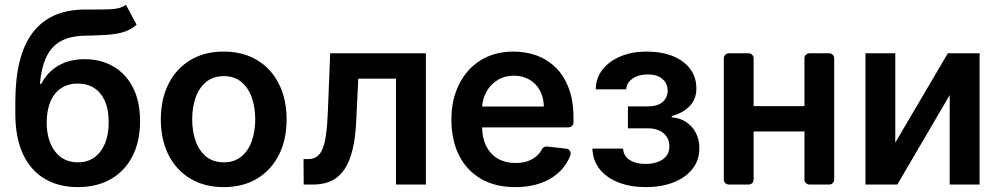

<svg xmlns="http://www.w3.org/2000/svg" viewBox="-20 -767 4157 798"><path d="M43.7 -294.4V-343.4Q43.7 -535.9 115.4 -630.7Q187.1 -725.5 328.1 -727.3Q370 -728 403.2 -727.6Q436.4 -727.3 461.3 -730.8Q486.2 -734.4 503.2 -747.2L547.9 -664.1Q524.1 -643.5 494.7 -634.2Q465.2 -625 425.6 -622.3Q386 -619.7 331.7 -618.6Q270.6 -617.2 231.9 -595.5Q193.2 -573.9 172.6 -530Q152 -486.2 145.6 -418.3H151.6Q177.2 -468.4 223.4 -494.7Q269.5 -521 331.7 -521Q399.5 -521 451.5 -490.6Q503.6 -460.2 532.8 -402.7Q562.1 -345.2 562.1 -263.5Q562.1 -179.3 530.5 -117.7Q498.9 -56.1 440.9 -22.7Q382.8 10.7 303.3 10.7Q224.1 10.7 165.7 -24Q107.2 -58.6 75.5 -126.6Q43.7 -194.6 43.7 -294.4ZM431.8 -259.9Q431.8 -310.7 416.2 -346.4Q400.6 -382.1 371.8 -400.9Q343 -419.7 303.3 -419.7Q273.4 -419.7 249.6 -409.1Q225.9 -398.4 209.2 -377.8Q192.5 -357.2 183.6 -327.8Q174.7 -298.3 174 -259.9Q174 -182.9 208.8 -137.6Q243.6 -92.3 304 -92.3Q343.4 -92.3 372.2 -112.7Q400.9 -133.2 416.4 -170.8Q431.8 -208.5 431.8 -259.9Z M648.4 -270.6Q648.4 -355.1 680.6 -418.7Q712.7 -482.2 771.3 -517.4Q829.9 -552.6 909.8 -552.6Q989.7 -552.6 1048.3 -517.4Q1106.9 -482.2 1139 -418.7Q1171.2 -355.1 1171.2 -270.6Q1171.2 -186.1 1139 -122.9Q1106.9 -59.7 1048.3 -24.5Q989.7 10.7 909.8 10.7Q829.9 10.7 771.3 -24.5Q712.7 -59.7 680.6 -122.9Q648.4 -186.1 648.4 -270.6ZM1040.8 -271Q1040.8 -321 1026.5 -361.7Q1012.1 -402.3 983 -426.5Q953.8 -450.6 910.5 -450.6Q866.1 -450.6 836.8 -426.5Q807.5 -402.3 793.1 -361.7Q778.8 -321 778.8 -271Q778.8 -221.2 793.1 -180.8Q807.5 -140.3 836.8 -116.3Q866.1 -92.3 910.5 -92.3Q953.8 -92.3 983 -116.3Q1012.1 -140.3 1026.5 -180.8Q1040.8 -221.2 1040.8 -271Z M1241.5 -105.8H1260.3Q1281.6 -105.8 1296.2 -115.4Q1310.7 -125 1320.3 -147.5Q1329.9 -170.1 1335.2 -208.5Q1340.6 -246.8 1342.7 -304L1352.3 -545.5H1750V0H1625.7V-440H1469.1L1460.6 -264.2Q1457.4 -196 1445.5 -146.1Q1433.6 -96.2 1412.1 -63.9Q1390.6 -31.6 1358.3 -15.8Q1326 0 1282 0H1242.2Z M1979.8 -23.4Q1920.1 -58.2 1888.1 -120.7Q1856.2 -184.3 1856.2 -269.5Q1856.2 -354 1888.5 -417.3Q1920.8 -481.5 1978.3 -517Q2036.2 -552.6 2114.3 -552.6Q2164.8 -552.6 2209.9 -536.6Q2255 -519.9 2289.4 -486.5Q2323.9 -453.1 2343.8 -400.6Q2363.6 -348.4 2363.6 -277V-258.2Q2363.6 -249.6 2357.6 -243.6Q2351.6 -237.6 2343 -237.6H1983.7Q1984.4 -191.8 2001.1 -159.4Q2018.8 -125 2049.7 -107.2Q2081.3 -89.5 2122.9 -89.5Q2151.3 -89.5 2173.7 -97.3Q2196.7 -105.8 2213.1 -121.1Q2225.5 -133.2 2232.6 -147Q2235.4 -152.7 2241.3 -155.7Q2247.2 -158.7 2253.6 -158L2333.5 -149.1Q2341.6 -148.4 2346.8 -142.4Q2351.9 -136.4 2351.9 -128.6Q2351.9 -124.3 2350.5 -121.1Q2338.4 -89.5 2315.3 -63.2Q2283.4 -28.1 2234 -8.5Q2184.7 10.7 2121.1 10.7Q2039.1 10.7 1979.8 -23.4ZM2240.4 -324.2Q2239.7 -361.2 2224.4 -389.9Q2209.2 -419 2181.1 -435.7Q2152.7 -452.4 2116.1 -452.4Q2077.1 -452.4 2046.9 -433.6Q2017.4 -414.8 2000.7 -383.9Q1986.2 -356.9 1984 -324.2Z M2442.1 -149.5H2569.6Q2571.4 -119 2596.9 -102.3Q2622.5 -85.6 2663.4 -85.6Q2704.9 -85.6 2733.5 -103.9Q2762.1 -122.2 2762.1 -159.4Q2762.1 -181.5 2751.1 -198.3Q2740.1 -215.2 2720.2 -224.4Q2700.3 -233.7 2673.3 -233.7H2589.8V-324.9H2673.3Q2713.4 -324.9 2734.2 -343.4Q2755 -361.9 2755 -389.9Q2755 -420.1 2733.1 -438.9Q2711.3 -457.7 2672.9 -457.7Q2634.6 -457.7 2609.2 -440.3Q2583.8 -422.9 2582.7 -395.6H2456Q2456.7 -443.2 2484.6 -478.3Q2512.4 -513.5 2559.8 -533Q2607.2 -552.6 2666.9 -552.6Q2730.8 -552.6 2777.3 -533.4Q2823.9 -514.2 2849.1 -479.9Q2874.3 -445.7 2874.3 -399.5Q2874.3 -355.1 2846.6 -326.2Q2818.9 -297.2 2772 -284.8V-279.1Q2804.3 -277.3 2830.3 -260.8Q2856.2 -244.3 2871.4 -216.3Q2886.7 -188.2 2886.7 -151.3Q2886.7 -101.2 2858 -64.8Q2829.2 -28.4 2778.9 -8.9Q2728.7 10.7 2664.1 10.7Q2601.2 10.7 2551.7 -8.3Q2502.1 -27.3 2473 -63.2Q2443.9 -99.1 2442.1 -149.5Z M2988.3 -20.6V-524.9Q2988.3 -533.4 2994.5 -539.4Q3000.7 -545.5 3009.2 -545.5H3091.6Q3100.1 -545.5 3106.2 -539.4Q3112.2 -533.4 3112.2 -524.9V-326H3323.5V-524.9Q3323.5 -533.4 3329.7 -539.4Q3335.9 -545.5 3344.5 -545.5H3426.5Q3435 -545.5 3441.1 -539.4Q3447.1 -533.4 3447.1 -524.9V-20.6Q3447.1 -12.1 3441.1 -6Q3435 0 3426.5 0H3344.5Q3335.9 0 3329.7 -6Q3323.5 -12.1 3323.5 -20.6V-220.5H3112.2V-20.6Q3112.2 -12.1 3106.2 -6Q3100.1 0 3091.6 0H3009.2Q3000.7 0 2994.5 -6Q2988.3 -12.1 2988.3 -20.6Z M3577.1 -545.5H3701V-174L3919.4 -545.5H4051.5V0H3927.2V-371.8L3709.5 0H3577.1Z"/></svg>

Font: DeltaSans SemiBold
Style: Regular
Weight: 600
Designer: Rasmus Andersson
Foundry: rsms
Version: Version 3.012